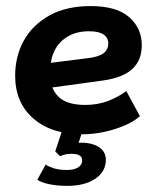

<svg xmlns="http://www.w3.org/2000/svg" viewBox="-20 -431 508 632"><path d="M251.3 11Q148.7 11 89.3 -41.3Q29.9 -93.5 29.9 -181.6Q29.9 -245.6 58.5 -297.5Q87.2 -349.3 142.9 -380.2Q198.7 -411 277.9 -411Q364 -411 405.4 -374.4Q446.7 -337.8 446.7 -282.5Q446.7 -233.5 416.3 -204.6Q385.8 -175.6 319.7 -166.1L95.4 -135.3V-217.7L268.3 -239.4Q304.3 -243.6 320.3 -255.4Q336.4 -267.3 336.4 -288.2Q336.4 -306.9 320.8 -317.5Q305.3 -328.1 273.4 -328.1Q231.9 -328.1 203.3 -311Q174.6 -294 160.3 -265.9Q146 -237.9 146 -203.8V-182.3Q146 -137.2 173.8 -111.4Q201.6 -85.6 260.5 -85.6Q302.4 -85.6 337.1 -99.2Q371.8 -112.8 395.6 -131.5L440.5 -48.7Q421.2 -31.2 390.3 -18Q359.4 -4.7 323.4 3.1Q287.4 11 251.3 11ZM200.9 180.8Q169.6 180.8 143.5 175.6Q117.3 170.5 102.8 160.5L130.4 110.8Q140.9 117.8 158 123.2Q175.2 128.5 200.9 128.5Q222.9 128.5 236.4 120.5Q250 112.4 250.3 99Q252.5 75.3 215 75.3Q207.3 75.3 198 76.7Q188.6 78 177.9 83.3L161.8 67.4L186.6 -7.8H253.9L232.6 58.5L201.2 48.2Q225 38.7 247.7 38.7Q285.3 38.7 308.5 55.3Q331.7 72 327.9 103.5Q324.4 138.3 290.3 159.5Q256.3 180.8 200.9 180.8Z"/></svg>

Font: Rokkitt SemiBold
Style: Italic
Weight: 600
Italic angle: -9°
Designer: Vernon Adams
Foundry: Vernon Adams
Version: Version 3.103